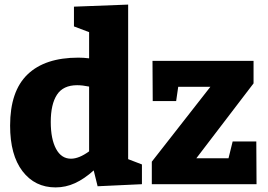

<svg xmlns="http://www.w3.org/2000/svg" viewBox="-20 -802 1165 836"><path d="M538 -109 598 -86V0L405 9L388 -60Q347 -23 306.5 -4.5Q266 14 222 14Q132 14 78 -56.5Q24 -127 24 -255Q24 -405 100 -478Q176 -551 321 -551Q344 -551 368 -548V-662L302 -687V-773L538 -782ZM289 -111Q324 -111 368 -143V-425Q339 -431 316 -431Q255 -431 228 -389.5Q201 -348 201 -271Q201 -197 224 -154Q247 -111 289 -111ZM993 -186H1096L1097 0H641V-98L896 -424H756L747 -362H645L644 -537H1084V-439L835 -113H975Z"/></svg>

Font: Bitter Pro ExtraBold
Style: Regular
Weight: 800
Designer: Sol Matas, and Bitter project Authors
Foundry: Sol Matas
Version: Version 1.010